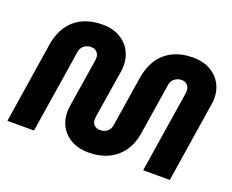

<svg xmlns="http://www.w3.org/2000/svg" viewBox="-116 -905 1340 1111"><g transform="rotate(20 554.0 -350.0)"><path d="M516 12Q457 12 413.5 -11Q370 -34 346 -74.5Q322 -115 322 -167Q322 -178 323.5 -192Q325 -206 327 -218L371 -495Q372 -501 372.5 -507.5Q373 -514 373 -520Q373 -540 359.5 -553.5Q346 -567 324 -567Q307 -567 292.5 -560Q278 -553 269 -540Q260 -527 258 -509L178 0H14L92 -500Q103 -567 135.5 -614.5Q168 -662 220.5 -687Q273 -712 342 -712Q402 -712 445.5 -688.5Q489 -665 513 -624Q537 -583 537 -531Q537 -519 536 -507.5Q535 -496 533 -485L488 -205Q487 -197 486.5 -191Q486 -185 486 -180Q486 -158 500 -145.5Q514 -133 535 -133Q562 -133 580 -148.5Q598 -164 601 -191L650 -500Q661 -567 693.5 -614.5Q726 -662 778.5 -687Q831 -712 899 -712Q960 -712 1003.5 -688.5Q1047 -665 1071 -624Q1095 -583 1095 -531Q1095 -520 1093.5 -508Q1092 -496 1090 -486L1014 0H850L928 -497Q929 -502 929.5 -508.5Q930 -515 930 -519Q930 -540 916.5 -553.5Q903 -567 882 -567Q865 -567 850.5 -560Q836 -553 827 -540.5Q818 -528 816 -510L767 -200Q757 -132 723 -84.5Q689 -37 636.5 -12.5Q584 12 516 12Z"/></g></svg>

Font: MuseoModerno Thin
Style: Bold Italic
Weight: 700
Italic angle: -9°
Version: Version 1.003